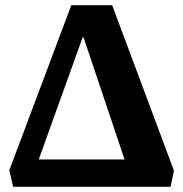

<svg xmlns="http://www.w3.org/2000/svg" viewBox="-20 -723 710 743"><path d="M31 0 16 -64 256 -703H414L653 -63L640 0ZM130 -106H462L303 -579H300Z"/></svg>

Font: Literata 18pt
Style: Bold
Weight: 700
Designer: Latin by Veronika Burian and Jose Scaglione. Greek by Irene Vlachou. Cyrillic by Vera Evstafieva.
Foundry: TypeTogether
Version: Version 3.103;gftools[0.9.29]